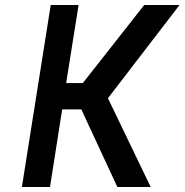

<svg xmlns="http://www.w3.org/2000/svg" viewBox="-20 -752 742 772"><path d="M68 0 184 -732H296L246 -418H313L560 -732H702L414 -357L586 0H452L307 -312H230L181 0Z"/></svg>

Font: Exo
Style: DemiBoldItalic
Weight: 600
Designer: Natanael Gama
Version: Version 1